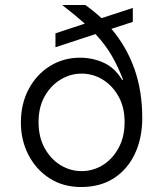

<svg xmlns="http://www.w3.org/2000/svg" viewBox="-20 -740 640 772"><path d="M306 12Q234 12 179.5 -23Q125 -58 94.5 -117Q64 -176 64 -247Q64 -323 95.5 -382Q127 -441 181 -474.5Q235 -508 302 -508Q352 -508 396.5 -488Q441 -468 471 -419H475Q454 -474 428.5 -517.5Q403 -561 364 -603L203 -550V-606L321 -645Q284 -678 230 -720H323Q358 -695 388 -667L514 -708V-652L428 -624Q489 -552 520.5 -463Q552 -374 552 -266Q552 -185 522.5 -122Q493 -59 438 -23.5Q383 12 306 12ZM308 -52Q354 -52 393 -76Q432 -100 456.5 -144.5Q481 -189 481 -249Q481 -309 456.5 -352.5Q432 -396 393 -420Q354 -444 308 -444Q263 -444 223.5 -420Q184 -396 159.5 -352.5Q135 -309 135 -249Q135 -189 159.5 -144.5Q184 -100 223.5 -76Q263 -52 308 -52Z"/></svg>

Font: DM Mono Light
Style: Regular
Weight: 300
Designer: Colophon Foundry
Foundry: Colophon Foundry
Version: Version 1.000; ttfautohint (v1.8.2.53-6de2)